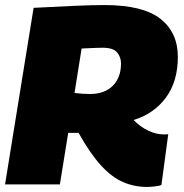

<svg xmlns="http://www.w3.org/2000/svg" viewBox="-22 -730 727 760"><path d="M-2 0 111 -699Q205 -704 275 -707Q345 -710 391 -710Q544 -710 613 -655.5Q682 -601 682 -505Q682 -408 635 -344Q588 -280 507 -255Q533 -228 564.5 -213Q596 -198 625 -198Q630 -198 635 -198Q640 -198 644 -199L617 2Q609 6 589.5 8Q570 10 561 10Q509 10 464.5 -9.5Q420 -29 377.5 -75.5Q335 -122 289 -204Q279 -204 268.5 -204Q258 -204 248 -204L215 0ZM334 -358Q392 -358 424.5 -390.5Q457 -423 457 -479Q457 -504 441.5 -522.5Q426 -541 385 -541Q370 -541 359 -540.5Q348 -540 335.5 -539.5Q323 -539 301 -538L273 -362Q288 -360 303 -359Q318 -358 334 -358Z"/></svg>

Font: Georama Black
Style: Italic
Weight: 900
Italic angle: -9°
Designer: Jean-Baptiste Levee
Foundry: Production Type
Version: Version 1.000